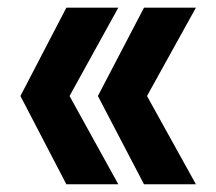

<svg xmlns="http://www.w3.org/2000/svg" viewBox="-20 -540 562 500"><path d="M33.2 -290 152.8 -520H288.1L161.1 -290L288.1 -60.1H152.8ZM234.9 -290 355 -520H490.2L362.8 -290L490.2 -60.1H355Z"/></svg>

Font: TASA Explorer
Style: Bold
Weight: 700
Designer: Weizhong Zhang
Foundry: Local Remote
Version: Version 1.000;Glyphs 3.1.2 (3151)